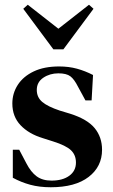

<svg xmlns="http://www.w3.org/2000/svg" viewBox="-20 -775 475 809"><path d="M194 14Q146 14 107.5 3.5Q69 -7 34 -26V-144H61L91 -87Q110 -50 134.5 -32Q159 -14 197 -14Q244 -14 272 -34.5Q300 -55 300 -90Q300 -122 279 -142Q258 -162 204 -179L160 -193Q101 -211 66.5 -247.5Q32 -284 32 -339Q32 -382 55 -417.5Q78 -453 122 -474Q166 -495 229 -495Q270 -495 304.5 -485.5Q339 -476 372 -459L366 -352H340L309 -409Q293 -441 276.5 -453.5Q260 -466 226 -466Q190 -466 162.5 -447.5Q135 -429 135 -396Q135 -365 158 -345.5Q181 -326 232 -309L275 -296Q348 -273 379 -235Q410 -197 410 -144Q410 -73 353.5 -29.5Q297 14 194 14ZM205 -567 78 -738 97 -755 226 -654 355 -755 374 -738 247 -567Z"/></svg>

Font: DeepMind Serif Text
Style: Regular
Weight: 400
Designer: Frank Grießhammer / Modifications: Colophon Foundry
Foundry: Colophon Foundry
Version: Version 5.003; ttfautohint (v1.8.2)